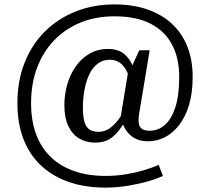

<svg xmlns="http://www.w3.org/2000/svg" viewBox="-20 -696 953 871"><path d="M458 102Q508 102 552.5 94.5Q597 87 635 75.5Q673 64 700 52L719 102Q692 115 650 127Q608 139 558.5 147Q509 155 458 155Q368 155 295 130.5Q222 106 169 57.5Q116 9 87.5 -62.5Q59 -134 59 -228Q59 -330 92 -412.5Q125 -495 184 -553.5Q243 -612 323.5 -644Q404 -676 499 -676Q583 -676 649 -653Q715 -630 760.5 -587.5Q806 -545 830 -484.5Q854 -424 854 -347Q854 -274 837.5 -219.5Q821 -165 792.5 -128.5Q764 -92 728 -73.5Q692 -55 652 -55Q625 -55 605 -62.5Q585 -70 570.5 -83.5Q556 -97 546.5 -113.5Q537 -130 532 -149L525 -151L563 -381L571 -379L612 -468H659L611 -179Q607 -152 610 -135Q613 -118 625 -110.5Q637 -103 660 -103Q697 -103 727 -128.5Q757 -154 775 -208Q793 -262 793 -347Q793 -433 760 -494.5Q727 -556 662 -589Q597 -622 499 -622Q415 -622 346 -594Q277 -566 226.5 -514Q176 -462 148.5 -389.5Q121 -317 121 -228Q121 -148 144 -86.5Q167 -25 211 17Q255 59 317.5 80.5Q380 102 458 102ZM412 -49Q372 -49 340.5 -67Q309 -85 290.5 -123Q272 -161 272 -219Q272 -267 285 -312.5Q298 -358 323.5 -394.5Q349 -431 386 -452.5Q423 -474 471 -474Q508 -474 533 -458.5Q558 -443 575 -411.5Q592 -380 603 -332L577 -303Q569 -345 555.5 -372Q542 -399 523 -412Q504 -425 478 -425Q447 -425 423.5 -407.5Q400 -390 385.5 -359.5Q371 -329 363.5 -289.5Q356 -250 356 -207Q356 -170 362.5 -145.5Q369 -121 384.5 -109.5Q400 -98 427 -98Q453 -98 474.5 -112Q496 -126 515.5 -151Q535 -176 554 -209L578 -193Q549 -145 526 -113Q503 -81 477 -65Q451 -49 412 -49Z"/></svg>

Font: Roboto Serif 20pt SemiCondensed
Style: Regular
Weight: 400
Width: 4
Version: Version 1.008